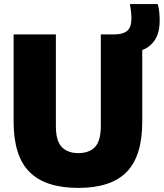

<svg xmlns="http://www.w3.org/2000/svg" viewBox="-20 -908 800 938"><path d="M363 10Q201.5 10 124 -68Q46.5 -146 46.5 -313.5V-740H253V-292Q253 -219.5 281.8 -189.8Q310.5 -160 363 -160Q415.5 -160 444 -189.8Q472.5 -219.5 472.5 -292V-740H540Q580 -740 601 -757Q622 -774 622 -818Q622 -833 620.2 -850Q618.5 -867 614.5 -888H750.5Q756.5 -868 758.2 -848.2Q760 -828.5 760 -807.5Q760 -749 737.2 -713.8Q714.5 -678.5 675 -663.5V-313.5Q675 -146 598.8 -68Q522.5 10 363 10Z"/></svg>

Font: Encode Sans SemiCondensed SemiCondensed Black
Style: Regular
Weight: 900
Width: 4
Designer: Multiple Designers
Foundry: Impallari Type
Version: Version 3.000; ttfautohint (v1.8.3) -l 8 -r 50 -G 200 -x 14 